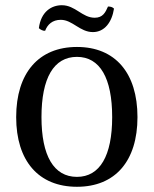

<svg xmlns="http://www.w3.org/2000/svg" viewBox="-20 -703 590 736"><path d="M417 -670C411 -676 404 -678 394 -678C384 -655 374 -635 343 -635C295 -635 269 -683 217 -683C178 -683 137 -659 129 -595C135 -589 146 -584 153 -585C162 -609 181 -627 213 -627C258 -627 286 -580 336 -580C381 -580 409 -618 417 -670ZM275 13C422 13 507 -86 507 -254C507 -423 422 -523 275 -523C128 -523 42 -423 42 -254C42 -86 128 13 275 13ZM275 -25C186 -25 139 -106 139 -254C139 -404 186 -485 275 -485C363 -485 410 -404 410 -254C410 -106 363 -25 275 -25Z"/></svg>

Font: Arima Koshi Medium
Style: Regular
Weight: 500
Designer: Joana Correia and Natanael Gama
Foundry: NDISCOVER
Version: Version 1.019;PS 001.019;hotconv 1.0.88;makeotf.lib2.5.64775